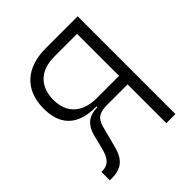

<svg xmlns="http://www.w3.org/2000/svg" viewBox="-189 -827 963 963"><g transform="rotate(-45 293.0 -345.0)"><path d="M43 2.4H57.1C128.9 2.4 162.1 -30.8 179.7 -99.6L204.6 -195.8C218.8 -250 230.5 -274.9 306.6 -274.9H446.3V0H510.7V-693.4H285.2C144.5 -693.4 62.5 -618.2 62.5 -486.3C62.5 -316.4 193.4 -307.1 258.3 -306.6V-301.3C206.5 -299.8 164.1 -283.2 145.5 -207.5L127.9 -137.7C113.3 -78.6 88.9 -57.6 51.3 -57.6H43ZM446.3 -335.4H285.2C186.5 -335.9 127.9 -390.1 127.9 -481.9C127.9 -579.1 186.5 -633.3 285.2 -633.3H446.3Z"/></g></svg>

Font: Cascadia Mono NF Light
Style: Regular
Weight: 300
Monospace: yes
Designer: Aaron Bell
Foundry: Saja Typeworks
Version: Version 2404.023